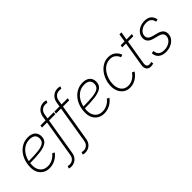

<svg xmlns="http://www.w3.org/2000/svg" viewBox="68 -1718 2901 2901"><g transform="rotate(-45 1518.5 -267.5)"><path d="M253.4 9.3Q193.4 9.3 148.7 -17.3Q104 -43.9 79.1 -91.6Q54.2 -139.2 54.2 -202.1Q54.2 -278.3 76.2 -342.5Q98.1 -406.7 138.2 -454.6Q178.2 -502.4 231.9 -528.8Q285.6 -555.2 349.1 -555.2Q424.3 -555.2 465.6 -518.8Q506.8 -482.4 506.8 -417.5Q506.8 -348.6 459.7 -313.7Q412.6 -278.8 321.5 -266.4Q230.5 -253.9 98.6 -253.9Q95.7 -228.5 95.7 -202.6Q95.7 -127 137.7 -78.9Q179.7 -30.8 255.4 -30.8Q310.1 -30.8 358.4 -56.4Q406.7 -82 437.5 -123.5L474.6 -106.4Q439.5 -54.7 380.1 -22.7Q320.8 9.3 253.4 9.3ZM104.5 -290Q221.2 -290.5 301.3 -298.8Q381.3 -307.1 422.6 -334Q463.9 -360.8 463.9 -417.5Q463.9 -465.3 433.3 -490.2Q402.8 -515.1 346.2 -515.1Q282.7 -515.1 233.4 -485.4Q184.1 -455.6 151.1 -404.5Q118.2 -353.5 104.5 -290Z M894 -545.9 887.7 -507.3H754.9L656.2 88.4Q645.5 152.8 601.8 189Q558.1 225.1 500 225.1Q473.1 225.1 453.1 216.8L466.8 178.2Q474.6 180.7 485.8 182.4Q497.1 184.1 506.3 184.1Q545.4 184.1 575.7 159.4Q606 134.8 613.8 88.4L712.4 -507.3H604L610.4 -545.9H718.8L730.5 -618.7Q741.7 -685.1 786.6 -722.7Q831.5 -760.3 890.6 -760.3Q905.8 -760.3 918 -758.1Q930.2 -755.9 942.4 -752L926.8 -714.4Q912.1 -719.2 883.8 -719.2Q843.8 -719.2 812.5 -693.1Q781.2 -667 773.4 -618.7L761.2 -545.9Z M1192.4 -545.9 1186 -507.3H1053.2L954.6 88.4Q943.8 152.8 900.1 189Q856.4 225.1 798.3 225.1Q771.5 225.1 751.5 216.8L765.1 178.2Q772.9 180.7 784.2 182.4Q795.4 184.1 804.7 184.1Q843.8 184.1 874 159.4Q904.3 134.8 912.1 88.4L1010.7 -507.3H902.3L908.7 -545.9H1017.1L1028.8 -618.7Q1040 -685.1 1085 -722.7Q1129.9 -760.3 1189 -760.3Q1204.1 -760.3 1216.3 -758.1Q1228.5 -755.9 1240.7 -752L1225.1 -714.4Q1210.4 -719.2 1182.1 -719.2Q1142.1 -719.2 1110.8 -693.1Q1079.6 -667 1071.8 -618.7L1059.6 -545.9Z M1421.9 9.3Q1361.8 9.3 1317.1 -17.3Q1272.5 -43.9 1247.6 -91.6Q1222.7 -139.2 1222.7 -202.1Q1222.7 -278.3 1244.6 -342.5Q1266.6 -406.7 1306.6 -454.6Q1346.7 -502.4 1400.4 -528.8Q1454.1 -555.2 1517.6 -555.2Q1592.8 -555.2 1634 -518.8Q1675.3 -482.4 1675.3 -417.5Q1675.3 -348.6 1628.2 -313.7Q1581.1 -278.8 1490 -266.4Q1398.9 -253.9 1267.1 -253.9Q1264.2 -228.5 1264.2 -202.6Q1264.2 -127 1306.2 -78.9Q1348.1 -30.8 1423.8 -30.8Q1478.5 -30.8 1526.9 -56.4Q1575.2 -82 1606 -123.5L1643.1 -106.4Q1607.9 -54.7 1548.6 -22.7Q1489.3 9.3 1421.9 9.3ZM1272.9 -290Q1389.6 -290.5 1469.7 -298.8Q1549.8 -307.1 1591.1 -334Q1632.3 -360.8 1632.3 -417.5Q1632.3 -465.3 1601.8 -490.2Q1571.3 -515.1 1514.6 -515.1Q1451.2 -515.1 1401.9 -485.4Q1352.5 -455.6 1319.6 -404.5Q1286.6 -353.5 1272.9 -290Z M1975.6 9.3Q1916.5 9.3 1872.8 -18.8Q1829.1 -46.9 1805.2 -96.7Q1781.2 -146.5 1781.2 -211.9Q1781.2 -275.4 1801.8 -336.2Q1822.3 -397 1859.9 -446Q1897.5 -495.1 1949.2 -524.2Q2001 -553.2 2063.5 -553.2Q2107.4 -553.2 2139.4 -539.1Q2171.4 -524.9 2192.6 -503.7Q2213.9 -482.4 2225.6 -461.4Q2237.3 -440.4 2240.2 -426.3L2199.7 -413.6Q2196.8 -426.8 2182.4 -450.4Q2168 -474.1 2138.9 -493.7Q2109.9 -513.2 2062.5 -513.2Q2007.3 -513.2 1963.4 -486.6Q1919.4 -460 1888.2 -415.8Q1856.9 -371.6 1840.6 -317.9Q1824.2 -264.2 1824.2 -210Q1824.2 -130.4 1863.8 -80.6Q1903.3 -30.8 1976.6 -30.8Q2013.2 -30.8 2043.7 -43.2Q2074.2 -55.7 2097.4 -73.7Q2120.6 -91.8 2135 -108.9Q2149.4 -126 2154.3 -135.7L2191.9 -117.7Q2184.6 -103.5 2166.3 -82.3Q2147.9 -61 2119.9 -40Q2091.8 -19 2055.4 -4.9Q2019 9.3 1975.6 9.3Z M2563 -545.9 2556.2 -507.3H2442.4L2377.4 -116.2Q2369.6 -69.8 2387.7 -48.8Q2405.8 -27.8 2447.3 -35.6Q2459.5 -37.1 2473.6 -40.5L2477.1 -2.4Q2461.4 2.4 2442.9 3.9Q2381.8 12.7 2353.3 -20.8Q2324.7 -54.2 2334.5 -113.8L2399.4 -507.3H2318.4L2324.7 -545.9H2406.2L2427.7 -675.8H2470.2L2448.7 -545.9Z M2739.7 11.7Q2663.6 11.7 2619.9 -23.9Q2576.2 -59.6 2571.8 -123.5Q2571.3 -127 2571.3 -126.2Q2571.3 -125.5 2571.3 -128.4L2612.8 -135.3Q2619.1 -27.8 2740.2 -27.8Q2788.1 -27.8 2826.9 -45.2Q2865.7 -62.5 2888.9 -92.5Q2912.1 -122.6 2912.1 -160.6Q2912.1 -221.2 2831.1 -242.2L2747.6 -263.7Q2634.3 -293 2634.3 -382.8Q2634.3 -433.6 2662.1 -471.9Q2689.9 -510.3 2736.1 -531.7Q2782.2 -553.2 2837.4 -553.2Q2906.2 -553.2 2945.1 -521.2Q2983.9 -489.3 2994.1 -430.7Q2994.1 -428.7 2994.1 -428.7Q2994.1 -428.7 2994.6 -426.8L2954.6 -418.9Q2946.8 -463.4 2919.2 -488.8Q2891.6 -514.2 2836.4 -514.2Q2791.5 -514.2 2755.6 -497.3Q2719.7 -480.5 2698.7 -451.7Q2677.7 -422.9 2677.7 -386.7Q2677.7 -324.7 2765.1 -302.2L2845.7 -281.2Q2956.1 -252.9 2956.1 -164.6Q2956.1 -111.3 2925.8 -71.5Q2895.5 -31.7 2846.2 -10Q2796.9 11.7 2739.7 11.7Z"/></g></svg>

Font: Inter Extra Light
Style: Italic
Weight: 200
Italic angle: -9.39999°
Designer: Rasmus Andersson
Foundry: rsms
Version: Version 4.000;git-3c8e0fc